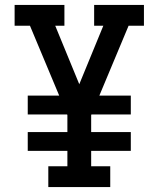

<svg xmlns="http://www.w3.org/2000/svg" viewBox="-20 -755 640 775"><path d="M175 0V-84H252V-146H92V-222H252V-290L251 -293H92V-369H219L101 -651H39V-735H240V-651H203L300 -415L397 -651H360V-735H561V-651H499L381 -369H508V-293H349L348 -290V-222H508V-146H348V-84H425V0Z"/></svg>

Font: Iosevka Slab Medium Extended
Style: Regular
Weight: 500
Width: 7
Monospace: yes
Designer: Belleve Invis
Foundry: Belleve Invis
Version: Version 11.1.1; ttfautohint (v1.8.3)